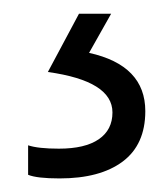

<svg xmlns="http://www.w3.org/2000/svg" viewBox="-20 -20 245 280"><path d="M191.9 142.1Q191.9 190.9 158.9 215.6Q126 240.2 66.9 240.2Q33.7 240.2 21 234.9V191.9Q35.6 196.8 65.9 196.8Q104 196.8 124 183.1Q144 169.4 144 144Q144 98.1 49.8 85L95.2 0H142.1L109.9 57.1Q191.9 75.2 191.9 142.1Z"/></svg>

Font: Zoram GWebM Light
Style: Regular
Weight: 300
Foundry: Ascender Corporation
Version: Version 1.000